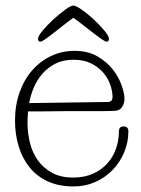

<svg xmlns="http://www.w3.org/2000/svg" viewBox="-20 -660 508 691"><path d="M368 -293Q385 -293 385 -311Q385 -331 377 -354.5Q369 -378 352 -398Q335 -418 308.5 -431.5Q282 -445 245 -445Q207 -445 179.5 -431Q152 -417 132.5 -394.5Q113 -372 101.5 -344.5Q90 -317 85 -289ZM81 -259Q80 -248 79.5 -237.5Q79 -227 79 -218Q79 -182 87.5 -147Q96 -112 115.5 -84Q135 -56 166.5 -38.5Q198 -21 243 -21Q284 -21 315 -35Q346 -49 366.5 -72Q387 -95 397.5 -125Q408 -155 408 -187Q408 -205 425 -205Q442 -205 442 -187Q442 -148 427 -112Q412 -76 385.5 -48.5Q359 -21 323 -5Q287 11 245 11Q192 11 152.5 -7Q113 -25 87 -57Q61 -89 47.5 -132.5Q34 -176 34 -226Q34 -281 50.5 -327.5Q67 -374 96 -407Q125 -440 164 -458.5Q203 -477 248 -477Q296 -477 330 -457.5Q364 -438 385.5 -410.5Q407 -383 417.5 -353.5Q428 -324 428 -304Q428 -288 419.5 -275Q411 -262 393 -261Q367 -260 329.5 -260Q292 -260 252 -260Q240 -260 217 -260Q194 -260 168.5 -259.5Q143 -259 119 -259Q95 -259 81 -259ZM364 -510Q359 -510 346 -519Q333 -528 316 -541Q299 -554 280 -569Q261 -584 244 -596Q227 -584 208 -569Q189 -554 172.5 -541Q156 -528 143 -519Q130 -510 125 -510Q117 -510 117 -521Q117 -530 133.5 -550Q150 -570 172 -590Q194 -610 214.5 -625Q235 -640 244 -640Q253 -640 274.5 -625Q296 -610 317.5 -590Q339 -570 355.5 -550Q372 -530 372 -521Q372 -510 364 -510Z"/></svg>

Font: Life Savers
Style: Regular
Weight: 400
Designer: Pablo Impallari, Rodrigo Fuenzalida, Brenda Gallo
Foundry: Pablo Impallari, Rodrigo Fuenzalida, Brenda Gallo
Version: Version 3.001; ttfautohint (v0.95) -l 8 -r 50 -G 200 -x 14 -